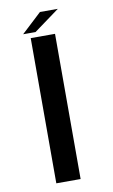

<svg xmlns="http://www.w3.org/2000/svg" viewBox="-89 -833 518 879"><g transform="rotate(-10 170.0 -393.0)"><path d="M99.5 0H212.5V-675H99.5ZM68.5 -698.5H126L245 -785.5H162Z"/></g></svg>

Font: Anybody Expanded
Style: Regular
Weight: 400
Width: 7
Version: Version 1.113;gftools[0.9.25]